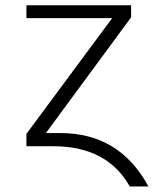

<svg xmlns="http://www.w3.org/2000/svg" viewBox="-20 -542 579 713"><path d="M204.1 -47.9Q423.8 -47.9 531.2 150.4H461.9Q377.9 1 177.7 1H78.1V-44.9L396.5 -474.6H78.1V-522.5H466.8V-477.5L150.4 -47.9Z"/></svg>

Font: Gen Shin Gothic Light
Style: Regular
Weight: 200
Designer: [Source Han Sans]
Ryoko NISHIZUKA  (kana & ideographs); Paul D. Hunt (Latin, Greek & Cyrillic); Wenlong ZHANG  (bopomofo
Version: Version 1.002.20150607